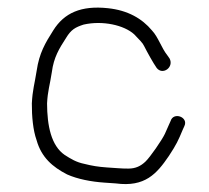

<svg xmlns="http://www.w3.org/2000/svg" viewBox="-20 -486 535 492"><path d="M414.6 -336 409 -344C393.7 -363 385.6 -390.9 369.4 -408C344.2 -438.2 307.9 -459.6 256.4 -465C187.7 -472.3 144.4 -452.9 116.4 -408C96.1 -376.1 80.5 -349.8 74 -305C68.4 -269.4 63.4 -256.1 61.6 -221C61.4 -187.8 64.6 -152.5 73.7 -127C86.1 -82.7 114.5 -58.3 152 -39C178.6 -27.1 213.5 -20.3 247.9 -18L276.8 -16C351.5 -6 381.6 -40.7 412.5 -86C432 -115.5 436.9 -126.3 448 -153L452.5 -163C463.6 -186 424.5 -200.2 417.2 -176L412.7 -166C409.7 -159.3 406.3 -151.7 402.5 -143C395 -127.1 364.9 -83.5 352.8 -72C341 -60.8 328 -54 308.8 -54C299.5 -54 290.5 -54.3 281.9 -55L253 -57C231.7 -58.5 215.9 -61.1 196.5 -66C175.2 -70.3 161.7 -78.8 145.7 -89C111.1 -112.9 100.8 -163.8 100.6 -221C102.3 -253.9 107.5 -266.2 112.8 -301C117.8 -339.6 131.9 -361.8 149.4 -389C162.4 -410.4 173.1 -416.1 194.2 -423C242.6 -434 297.9 -421.8 323.9 -398C332.4 -389 332.4 -389 340 -381C344.4 -376.3 347.5 -372 349.3 -368C357.3 -352.2 372.1 -325.3 381.4 -312C396.7 -292.3 426.3 -313.5 414.6 -336Z"/></svg>

Font: Just Breathe
Style: Obl1
Weight: 400
Foundry: Cannot Into Space Fonts
Version: Version 0.72